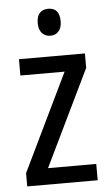

<svg xmlns="http://www.w3.org/2000/svg" viewBox="-53 -774 459 809"><g transform="rotate(-5 176.5 -369.0)"><path d="M327 0H29V-56L228 -468H41V-537H320V-476L123 -69H327ZM182 -738Q230 -738 230 -681Q230 -654 217 -639Q204 -624 182 -624Q160 -624 146.5 -639Q133 -654 133 -681Q133 -710 146 -724Q159 -738 182 -738Z"/></g></svg>

Font: Noto Sans Devanagari Condensed
Style: Regular
Weight: 400
Width: 3
Designer: Jelle Bosma - Monotype Design Team
Foundry: Monotype Imaging Inc.
Version: Version 2.004; ttfautohint (v1.8.4.7-5d5b)